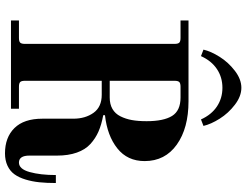

<svg xmlns="http://www.w3.org/2000/svg" viewBox="-129 -835 988 770"><g transform="rotate(90 365.0 -450.0)"><path d="M304 -396H371Q398 -396 417 -407Q436 -418 446.5 -439Q457 -460 461.5 -485Q466 -510 466 -544Q466 -612 445 -646Q424 -680 371 -680H328Q314 -680 309 -675Q304 -670 304 -656ZM62 0V-32H132Q146 -32 151 -37Q156 -42 156 -56V-656Q156 -670 151 -675Q146 -680 132 -680H62V-712H386Q494 -712 560 -665Q626 -618 626 -536Q626 -467 575 -426.5Q524 -386 442 -377V-370Q480 -363 507.5 -351Q535 -339 557.5 -318.5Q580 -298 592 -264Q604 -230 604 -185V-74Q604 -32 632 -32Q658 -32 670 -75Q682 -118 682 -180H714Q714 -143 711 -114Q708 -85 700 -58.5Q692 -32 679 -14Q666 4 644.5 14Q623 24 595 24Q531 24 493.5 -14Q456 -52 456 -126V-250Q456 -298 432.5 -331Q409 -364 360 -364H304V-56Q304 -42 309 -37Q314 -32 328 -32H416V0ZM179 -772Q186 -802 208 -837Q230 -872 264 -898Q298 -924 332 -924Q366 -924 400 -898Q434 -872 456 -837Q478 -802 485 -772L459 -762Q440 -804 407 -826Q374 -848 332 -848Q290 -848 257 -826Q224 -804 205 -762Z"/></g></svg>

Font: Old Standard TT
Style: Bold
Weight: 700
Designer: Alexey Kryukov <alexios@thessalonica.org.ru>
Version: Version 2.2